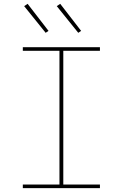

<svg xmlns="http://www.w3.org/2000/svg" viewBox="-20 -981 640 1001"><path d="M99 0V-19H290V-716H99V-735H501V-716H310V-19H501V0ZM388 -810 276 -949 294 -961 403 -820ZM218 -810 202 -830 106 -949 124 -961 233 -820Z"/></svg>

Font: Iosevka Curly Slab ThEx
Style: Regular
Weight: 100
Width: 7
Monospace: yes
Designer: Belleve Invis
Foundry: Belleve Invis
Version: Version 11.1.0; ttfautohint (v1.8.3)